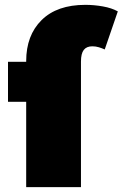

<svg xmlns="http://www.w3.org/2000/svg" viewBox="-20 -772 506 792"><path d="M88 0V-352H13V-517H88V-520Q88 -626 151.5 -689Q215 -752 332 -752Q368 -752 404.5 -745.5Q441 -739 466 -725L412 -568Q401 -573 388 -577Q375 -581 361 -581Q337 -581 325.5 -566Q314 -551 314 -518V0Z"/></svg>

Font: Montserrat Thin Black
Style: Regular
Weight: 900
Version: Version 9.000